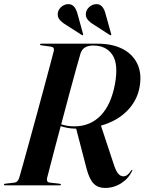

<svg xmlns="http://www.w3.org/2000/svg" viewBox="-32 -916 715 949"><path d="M621.5 -72Q603.5 -33.5 567 -10.2Q530.5 13 486.5 13Q452.5 13 431.2 -8.2Q410 -29.5 396 -82L344.5 -280Q319.5 -280.5 301 -284Q282.5 -287.5 268 -292.5Q253 -235.5 239.2 -184Q225.5 -132.5 215.5 -93.2Q205.5 -54 200.5 -35Q198.5 -27 201.5 -20.8Q204.5 -14.5 214 -13.5L262 -8Q269 -7 269 -4Q269 0 263 0H-7Q-12.5 0 -12.5 -3.5Q-12.5 -7.5 -6.5 -8L40.5 -13.5Q56 -15.5 63 -37Q69.5 -59 83 -107.5Q96.5 -156 114 -219.8Q131.5 -283.5 150.2 -352Q169 -420.5 186 -484Q203 -547.5 215.8 -595.5Q228.5 -643.5 234 -664.5Q238 -683 219.5 -685.5L172.5 -692Q166 -692.5 166 -696.5Q166 -700 172 -700H451.5Q522.5 -700 572.5 -674.8Q622.5 -649.5 645.8 -602.8Q669 -556 659 -492Q648.5 -422 598.2 -370Q548 -318 467 -295L529 -107.5Q541 -70 552.5 -57.2Q564 -44.5 577.5 -44.5Q598.5 -44.5 615.5 -72.5Q618.5 -77 621 -76Q623 -75.5 621.5 -72ZM366 -652Q358.5 -627 343.2 -571.8Q328 -516.5 308.8 -445.2Q289.5 -374 270.5 -301.5Q301.5 -291.5 335 -291.5Q414 -291.5 465.5 -344.8Q517 -398 536 -499.5Q554.5 -600 523.2 -645.5Q492 -691 429 -691Q378.5 -691 366 -652ZM489.5 -848 517.5 -748Q519 -744 517 -742.5Q515 -740.5 511.5 -742.5L428 -796.5Q411 -806.5 400 -820.8Q389 -835 393.5 -856Q397.5 -872 411.8 -883.5Q426 -895 443.5 -895.5Q477 -897 489.5 -848ZM351 -848 378.5 -748Q380 -744 378 -742.5Q376 -740.5 373 -742.5L289 -796.5Q272.5 -806.5 261.2 -820.8Q250 -835 254.5 -856Q258.5 -872 273 -883.5Q287.5 -895 304.5 -895.5Q338 -897 351 -848Z"/></svg>

Font: Fraunces 144pt S000 SemiBold
Style: Italic
Weight: 600
Italic angle: -16°
Version: Version 1.000; ttfautohint (v1.8.3)